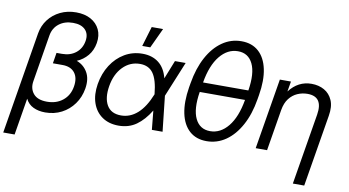

<svg xmlns="http://www.w3.org/2000/svg" viewBox="-102 -958 2510 1380"><g transform="rotate(10 1152.5 -267.5)"><path d="M-14.6 204.1 108.4 -541Q118.2 -598.6 151.9 -642.8Q185.5 -687 237.5 -712.2Q289.6 -737.3 353 -737.3Q415 -737.3 459.5 -712.9Q503.9 -688.5 524.7 -645.3Q545.4 -602.1 536.1 -545.9Q526.9 -491.2 494.9 -452.9Q462.9 -414.6 416.5 -395Q468.8 -375.5 496.1 -328.1Q523.4 -280.8 511.7 -209Q501 -145 465.3 -95.5Q429.7 -45.9 376 -18.1Q322.3 9.8 256.8 9.8Q207 9.8 169.7 -8.1Q132.3 -25.9 112.8 -64.9L68.4 204.1ZM255.9 -68.4Q324.7 -68.4 371.3 -106.2Q418 -144 428.7 -209Q439.5 -272.9 410.4 -310.3Q381.3 -347.7 320.8 -347.7H250.5L263.2 -425.8H303.2Q363.8 -425.8 404.3 -458.3Q444.8 -490.7 454.1 -545.9Q462.9 -598.1 433.1 -628.7Q403.3 -659.2 343.8 -659.2Q282.7 -659.2 241.7 -627.4Q200.7 -595.7 191.4 -541L134.8 -197.3Q125.5 -142.6 156 -105.5Q186.5 -68.4 255.9 -68.4Z M792.5 11.7Q721.2 11.7 671.9 -22.7Q622.6 -57.1 601.8 -117.7Q581.1 -178.2 593.8 -256.8Q606.9 -335.9 646 -397Q685.1 -458 743.9 -492.7Q802.7 -527.3 874 -527.3Q944.8 -527.3 992.2 -490.5Q1039.6 -453.6 1058.1 -380.4L1111.8 -515.6H1189.9L1084 -257.8L1112.3 0H1034.2L1020.5 -138.7Q976.1 -65.9 921.4 -27.1Q866.7 11.7 792.5 11.7ZM1008.8 -254.9 1008.3 -259.3Q998.5 -359.4 965.8 -405.8Q933.1 -452.1 869.1 -452.1Q796.4 -452.1 744.4 -398.9Q692.4 -345.7 677.7 -256.8Q663.1 -168.9 693.6 -116.2Q724.1 -63.5 797.4 -63.5Q863.3 -63.5 916.7 -110.8Q970.2 -158.2 1008.8 -254.9ZM861.3 -582 904.8 -727.5H987.8L919.9 -582Z M1434.6 11.7Q1357.9 11.7 1309.1 -32.2Q1260.3 -76.2 1243.4 -157Q1226.6 -237.8 1244.6 -348.1L1250 -379.4Q1268.6 -490.2 1312.3 -570.8Q1356 -651.4 1419.2 -695.3Q1482.4 -739.3 1559.1 -739.3Q1635.7 -739.3 1684.6 -695.3Q1733.4 -651.4 1750.5 -570.8Q1767.6 -490.2 1749 -379.4L1743.7 -348.1Q1725.6 -237.8 1681.6 -157Q1637.7 -76.2 1574.5 -32.2Q1511.2 11.7 1434.6 11.7ZM1447.3 -63.5Q1522.9 -63.5 1578.6 -132.1Q1634.3 -200.7 1656.2 -328.1H1325.7Q1305.2 -200.7 1338.4 -132.1Q1371.6 -63.5 1447.3 -63.5ZM1337.4 -399.4H1668Q1688.5 -526.9 1655.3 -595.5Q1622.1 -664.1 1546.4 -664.1Q1470.7 -664.1 1414.8 -595.5Q1358.9 -526.9 1337.4 -399.4Z M1924.8 -301.8 1875 0H1792L1877.4 -515.6H1958.5L1945.8 -440.9Q2010.3 -525.4 2107.9 -525.4Q2160.2 -525.4 2200.7 -502.7Q2241.2 -480 2261 -434.6Q2280.8 -389.2 2269 -320.3L2182.1 204.1H2099.1L2185.1 -314.5Q2207 -449.2 2091.3 -449.2Q2053.7 -449.2 2018.8 -434.1Q1983.9 -418.9 1958.7 -386.5Q1933.6 -354 1924.8 -301.8Z"/></g></svg>

Font: Inter Display
Style: Italic
Weight: 400
Italic angle: -9.39999°
Designer: Rasmus Andersson
Foundry: rsms
Version: Version 4.000;git-a52131595